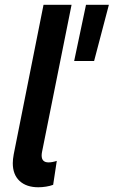

<svg xmlns="http://www.w3.org/2000/svg" viewBox="-20 -772 473 799"><path d="M33.2 -92.8Q33.2 -108.9 37.1 -129.9L161.1 -752H277.8L154.8 -139.2Q153.3 -131.3 153.3 -125Q153.3 -96.2 182.1 -96.2Q197.3 -96.2 216.3 -102.5L201.2 -2.9Q188.5 2 171.9 4.6Q155.3 7.3 139.6 7.3Q89.8 7.3 61.5 -19Q33.2 -45.4 33.2 -92.8ZM337.9 -752H433.1L371.6 -518.1H288.6Z"/></svg>

Font: Reddit Sans Vanilla SemiBold
Style: Italic
Weight: 600
Italic angle: -11.25°
Designer: Stephen Hutchings
Version: Version 1.013